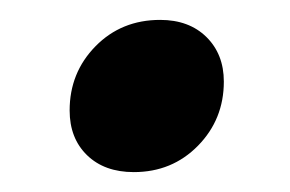

<svg xmlns="http://www.w3.org/2000/svg" viewBox="-20 -358 292 193"><path d="M141 -338Q170 -338 187.5 -320.8Q205 -303.5 205 -276Q205 -238 179 -211.5Q153 -185 114.5 -185Q85 -185 67.5 -202Q50 -219 50 -247Q50 -285 76 -311.5Q102 -338 141 -338Z"/></svg>

Font: Newsreader 72pt Medium
Style: Italic
Weight: 500
Italic angle: -17°
Designer: Hugues Gentile
Foundry: Production Type
Version: Version 1.003; ttfautohint (v1.8.3)